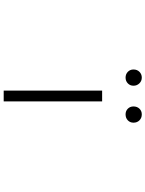

<svg xmlns="http://www.w3.org/2000/svg" viewBox="106 -894 788 1040"><g transform="rotate(90 500.0 -374.0)"><path d="M470.7 0V-533.2H529.3V0ZM356.4 -703.1Q356.4 -722.7 369.1 -735.4Q381.8 -748 400.4 -748Q418.9 -748 431.6 -734.9Q444.3 -721.7 444.3 -703.1Q444.3 -684.6 431.6 -672.4Q418.9 -660.2 400.4 -660.2Q381.8 -660.2 369.1 -672.4Q356.4 -684.6 356.4 -703.1ZM599.6 -660.2Q581.1 -660.2 568.8 -672.4Q556.6 -684.6 556.6 -703.1Q556.6 -722.7 568.8 -735.4Q581.1 -748 599.6 -748Q619.1 -748 631.8 -735.4Q644.5 -722.7 644.5 -703.1Q644.5 -684.6 631.8 -672.4Q619.1 -660.2 599.6 -660.2Z"/></g></svg>

Font: Gen Shin Gothic Monospace Light
Style: Regular
Weight: 300
Designer: [Source Han Sans]
Ryoko NISHIZUKA  (kana & ideographs); Paul D. Hunt (Latin, Greek & Cyrillic); Wenlong ZHANG  (bopomofo
Version: Version 1.002.20150607